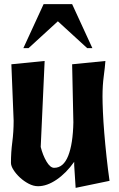

<svg xmlns="http://www.w3.org/2000/svg" viewBox="-20 -888 575 929"><path d="M33 -100Q33 -151 39.5 -200.5Q46 -250 46 -304L35 -577L196 -593L177 -177Q187 -137 205 -106.5Q223 -76 242 -76Q287 -76 310 -134Q333 -192 335 -296L329 -577L490 -593Q488 -564 482 -519Q476 -474 476 -421Q476 -393 478 -346.5Q480 -300 484.5 -245Q489 -190 495.5 -129.5Q502 -69 510 -13L346 21L339 -88V-105Q300 -50 253.5 -18.5Q207 13 164 13Q142 13 119 1Q96 -11 77 -28.5Q58 -46 45.5 -65.5Q33 -85 33 -100ZM118 -655H93L191 -868H329L427 -655H402L260 -785Z"/></svg>

Font: Trickster
Style: Regular
Weight: 400
Designer: Jean-Baptiste Morizot
Foundry: Jean-Baptiste Morizot
Version: Version 2.000;PS 2.0;hotconv 1.0.88;makeotf.lib2.5.647800